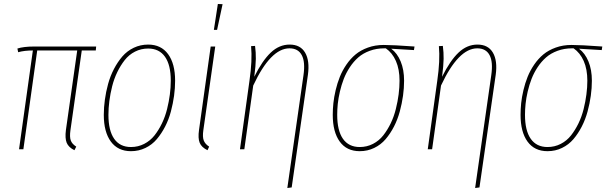

<svg xmlns="http://www.w3.org/2000/svg" viewBox="-20 -754 3066 970"><path d="M393.1 -499 335.9 -96.2Q331.1 -62 337.6 -44.2Q344.2 -26.4 365.2 -13.2L356 4.9Q326.2 -9.8 316.9 -32.7Q307.6 -55.7 313 -97.2L370.1 -499H168L98.1 0H76.2L146 -499Q102.5 -499 71.8 -490.2L67.9 -508.8Q99.1 -519 153.8 -519H465.8L463.9 -499Z M641.6 9.8Q575.7 9.8 540 -38.8Q504.4 -87.4 504.4 -173.8Q504.4 -210.9 509.8 -250.2Q515.1 -289.6 526.1 -329.8Q537.1 -370.1 555.7 -405.5Q574.2 -440.9 598.1 -468.8Q622.1 -496.6 655.8 -512.7Q689.5 -528.8 728.5 -528.8Q793.9 -528.8 829.3 -480.5Q864.7 -432.1 864.7 -346.2Q864.7 -309.1 859.4 -270Q854 -231 843.3 -190.4Q832.5 -149.9 814.2 -114.5Q795.9 -79.1 772.2 -51Q748.5 -22.9 714.8 -6.6Q681.2 9.8 641.6 9.8ZM641.6 -11.2Q677.7 -11.2 708.5 -27.1Q739.3 -43 760.5 -69.8Q781.7 -96.7 798.1 -130.6Q814.5 -164.6 824 -202.6Q833.5 -240.7 838.1 -276.6Q842.8 -312.5 842.8 -346.2Q842.8 -425.8 813.5 -467.3Q784.2 -508.8 728.5 -508.8Q692.9 -508.8 662.1 -493.2Q631.3 -477.5 610.1 -450.4Q588.9 -423.3 572.5 -389.6Q556.2 -356 546.6 -317.9Q537.1 -279.8 532.5 -243.7Q527.8 -207.5 527.8 -173.8Q527.8 -94.2 556.9 -52.7Q585.9 -11.2 641.6 -11.2Z M1080.6 -733.9 1104.5 -732.9 1076.7 -603H1060.5ZM1067.4 -519 1007.3 -96.2Q1002.4 -62.5 1009.3 -44.4Q1016.1 -26.4 1036.6 -13.2L1028.3 4.9Q998 -9.8 988.8 -32.7Q979.5 -55.7 985.4 -97.2L1044.4 -519Z M1431.6 195.8 1513.2 -374Q1522.9 -440.9 1504.6 -475.3Q1486.3 -509.8 1442.4 -509.8Q1347.2 -509.8 1259.3 -321.8L1214.4 0H1192.4L1240.2 -345.2Q1255.4 -448.7 1248.5 -521L1268.6 -522Q1272.9 -489.3 1272.5 -456.5Q1272 -423.8 1264.6 -366.2Q1305.2 -447.8 1347.9 -488.3Q1390.6 -528.8 1443.4 -528.8Q1497.6 -528.8 1521.5 -488Q1545.4 -447.3 1535.6 -376L1453.6 192.9Z M1797.4 9.8Q1731.4 9.8 1696.3 -38.8Q1661.1 -87.4 1661.1 -173.8Q1661.1 -202.6 1664.3 -233.2Q1667.5 -263.7 1675.8 -298.8Q1684.1 -334 1696.8 -365.7Q1709.5 -397.5 1730 -427.5Q1750.5 -457.5 1776.4 -479Q1802.2 -500.5 1838.9 -513.7Q1875.5 -526.9 1918.5 -526.9Q1964.8 -526.9 2074.2 -519L2071.3 -501L1956.5 -507.8Q1986.8 -485.4 2004.2 -443.6Q2021.5 -401.9 2021.5 -346.2Q2021.5 -309.1 2016.1 -270.3Q2010.7 -231.4 1999.8 -190.9Q1988.8 -150.4 1970.5 -114.7Q1952.1 -79.1 1928.2 -51Q1904.3 -22.9 1870.6 -6.6Q1836.9 9.8 1797.4 9.8ZM1797.4 -11.2Q1833.5 -11.2 1864.3 -27.1Q1895 -43 1916.3 -70.1Q1937.5 -97.2 1953.9 -130.9Q1970.2 -164.6 1979.7 -202.9Q1989.3 -241.2 1993.9 -277.1Q1998.5 -313 1998.5 -346.2Q1998.5 -404.3 1980.2 -445.8Q1961.9 -487.3 1929.2 -509.8H1921.4Q1881.8 -509.8 1847.9 -497.3Q1814 -484.9 1790 -463.9Q1766.1 -442.9 1747.3 -414.3Q1728.5 -385.7 1716.8 -355.5Q1705.1 -325.2 1697.3 -291.7Q1689.5 -258.3 1686.5 -229.5Q1683.6 -200.7 1683.6 -173.8Q1683.6 -94.2 1712.6 -52.7Q1741.7 -11.2 1797.4 -11.2Z M2380.4 195.8 2461.9 -374Q2471.7 -440.9 2453.4 -475.3Q2435.1 -509.8 2391.1 -509.8Q2295.9 -509.8 2208 -321.8L2163.1 0H2141.1L2189 -345.2Q2204.1 -448.7 2197.3 -521L2217.3 -522Q2221.7 -489.3 2221.2 -456.5Q2220.7 -423.8 2213.4 -366.2Q2253.9 -447.8 2296.6 -488.3Q2339.4 -528.8 2392.1 -528.8Q2446.3 -528.8 2470.2 -488Q2494.1 -447.3 2484.4 -376L2402.3 192.9Z M2746.1 9.8Q2680.2 9.8 2645 -38.8Q2609.9 -87.4 2609.9 -173.8Q2609.9 -202.6 2613 -233.2Q2616.2 -263.7 2624.5 -298.8Q2632.8 -334 2645.5 -365.7Q2658.2 -397.5 2678.7 -427.5Q2699.2 -457.5 2725.1 -479Q2751 -500.5 2787.6 -513.7Q2824.2 -526.9 2867.2 -526.9Q2913.6 -526.9 3022.9 -519L3020 -501L2905.3 -507.8Q2935.5 -485.4 2952.9 -443.6Q2970.2 -401.9 2970.2 -346.2Q2970.2 -309.1 2964.8 -270.3Q2959.5 -231.4 2948.5 -190.9Q2937.5 -150.4 2919.2 -114.7Q2900.9 -79.1 2877 -51Q2853 -22.9 2819.3 -6.6Q2785.6 9.8 2746.1 9.8ZM2746.1 -11.2Q2782.2 -11.2 2813 -27.1Q2843.8 -43 2865 -70.1Q2886.2 -97.2 2902.6 -130.9Q2918.9 -164.6 2928.5 -202.9Q2938 -241.2 2942.6 -277.1Q2947.3 -313 2947.3 -346.2Q2947.3 -404.3 2929 -445.8Q2910.6 -487.3 2877.9 -509.8H2870.1Q2830.6 -509.8 2796.6 -497.3Q2762.7 -484.9 2738.8 -463.9Q2714.8 -442.9 2696 -414.3Q2677.2 -385.7 2665.5 -355.5Q2653.8 -325.2 2646 -291.7Q2638.2 -258.3 2635.3 -229.5Q2632.3 -200.7 2632.3 -173.8Q2632.3 -94.2 2661.4 -52.7Q2690.4 -11.2 2746.1 -11.2Z"/></svg>

Font: Fira Sans Compressed Thin
Style: Italic
Weight: 100
Width: 3
Italic angle: -8°
Designer: Carrois Corporate & Edenspiekermann AG
Foundry: Carrois Corporate GbR & Edenspiekermann AG
Version: Version 4.203;PS 004.203;hotconv 1.0.88;makeotf.lib2.5.64775